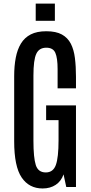

<svg xmlns="http://www.w3.org/2000/svg" viewBox="-20 -1043 505 1071"><path d="M217.8 8.3Q142.1 8.3 100.6 -53.2Q59.1 -114.7 59.1 -254.9V-618.2Q59.1 -674.8 67.9 -720.9Q76.7 -767.1 96.9 -800.3Q117.2 -833.5 151.6 -851.1Q186 -868.7 238.3 -868.7Q292.5 -868.7 325.2 -850.6Q357.9 -832.5 375 -799.3Q392.1 -766.1 397.9 -719.2Q403.8 -672.4 403.8 -615.2V-550.3H301.3V-657.2Q301.3 -719.2 288.8 -748Q276.4 -776.9 238.3 -776.9Q198.2 -776.9 182.4 -742.7Q166.5 -708.5 166.5 -621.6V-258.3Q166.5 -163.1 179.7 -122.1Q192.9 -81.1 235.4 -81.1Q276.4 -81.1 291.5 -122.6Q306.6 -164.1 306.6 -260.7V-373H237.3V-455.1H403.8V0H349.6L334.5 -70.3Q321.3 -32.2 290.8 -12Q260.3 8.3 217.8 8.3ZM179.2 -926.8V-1022.9H286.1V-926.8Z"/></svg>

Font: Antonio Medium
Style: Regular
Weight: 500
Designer: Vernon Adams
Foundry: Vernon Adams
Version: Version 1.002